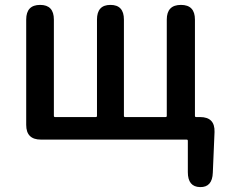

<svg xmlns="http://www.w3.org/2000/svg" viewBox="-20 -570 917 784"><path d="M797 194Q747 193 747 133V5Q747 0 742 0H147Q87 0 87 -60V-490Q87 -550 144 -550Q200 -550 200 -490V-97Q200 -92 205 -92H371Q376 -92 376 -97V-490Q376 -550 431 -550Q486 -550 486 -490V-97Q486 -92 491 -92H656Q661 -92 661 -97V-490Q661 -550 719 -550Q776 -550 776 -490V-97Q776 -92 781 -92H797Q858 -92 856 -31L849 135Q847 195 797 194Z"/></svg>

Font: Resource Han Rounded TW Medium
Style: Regular
Weight: 500
Designer: Cyano Hao (round all glyphs); Ryoko NISHIZUKA 西塚涼子 (kana, bopomofo & ideographs); Paul D. Hunt (Latin, Greek & Cyrillic)
Foundry: Cyano Hao
Version: 0.990